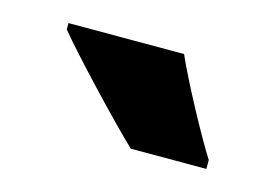

<svg xmlns="http://www.w3.org/2000/svg" viewBox="-39 -832 419 292"><g transform="rotate(15 170.0 -686.0)"><path d="M222 -766H40V-756C66 -724 149 -636 181 -606H300V-620C282 -648 239 -727 222 -766Z"/></g></svg>

Font: Noto Sans Armenian ExtraCondensed Black
Style: Regular
Weight: 900
Width: 2
Designer: Monotype Design Team
Foundry: Monotype Imaging Inc.
Version: Version 2.008